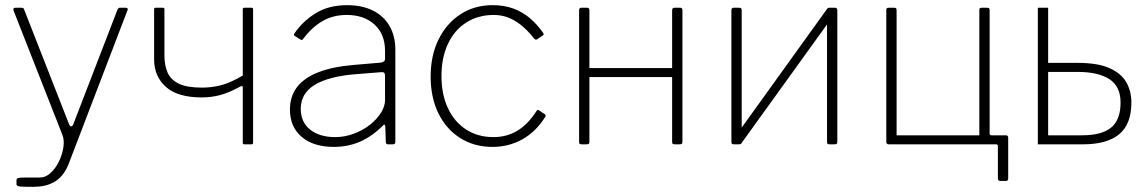

<svg xmlns="http://www.w3.org/2000/svg" viewBox="-20 -560 4450 745"><path d="M108 165Q79 165 61.5 164Q44 163 44 155V140Q44 133 49.5 131Q55 129 73 129H133Q157 129 176.5 111Q196 93 209 66Q222 39 226 11Q230 -17 222 -37L33 -518Q31 -523 32.5 -526.5Q34 -530 41 -530H62Q67 -530 70 -528.5Q73 -527 74 -522L248 -78Q252 -69 257 -69.5Q262 -70 266 -82L436 -523Q438 -527 440 -528.5Q442 -530 446 -530H468Q473 -530 475 -527Q477 -524 475 -521L246 77Q236 102 222 119Q208 136 190.5 146Q173 156 152.5 160.5Q132 165 108 165Z M928 0Q925 0 923.5 -1.5Q922 -3 922 -6V-222Q922 -228 914 -225Q868 -200 834 -191Q800 -182 763 -182Q669 -182 623.5 -223Q578 -264 578 -329V-524Q578 -530 584 -530H612Q615 -530 616.5 -528.5Q618 -527 618 -524V-345Q618 -306 630.5 -278Q643 -250 674.5 -235Q706 -220 764 -220Q800 -220 836.5 -229Q873 -238 922 -267V-524Q922 -530 928 -530H956Q962 -530 962 -524V-6Q962 0 956 0Z M1465 -72Q1424 -31 1377.5 -10.5Q1331 10 1275 10Q1196 10 1150.5 -29Q1105 -68 1105 -135Q1105 -186 1132.5 -222Q1160 -258 1215 -279.5Q1270 -301 1352 -308L1457 -317Q1465 -318 1469.5 -321.5Q1474 -325 1474 -332V-363Q1474 -427 1433.5 -464.5Q1393 -502 1325 -502Q1273 -502 1232 -478.5Q1191 -455 1157 -410Q1154 -406 1152 -405Q1150 -404 1147 -406L1123 -421Q1121 -423 1120.5 -425Q1120 -427 1123 -431Q1155 -478 1205.5 -509Q1256 -540 1327 -540Q1384 -540 1426 -519.5Q1468 -499 1491 -460Q1514 -421 1514 -367V-10Q1514 -4 1511.5 -2Q1509 0 1504 0H1486Q1482 0 1479.5 -2Q1477 -4 1477 -9L1475 -70Q1473 -82 1465 -72ZM1474 -266Q1474 -282 1460 -280L1371 -273Q1312 -269 1269.5 -258Q1227 -247 1200 -230Q1173 -213 1160 -190Q1147 -167 1147 -138Q1147 -86 1183.5 -57Q1220 -28 1281 -28Q1318 -28 1353.5 -41.5Q1389 -55 1417 -77Q1445 -100 1459.5 -124.5Q1474 -149 1474 -171V-266Z M1891 -540Q1936 -540 1971.5 -527Q2007 -514 2035.5 -490Q2064 -466 2087 -433Q2092 -426 2087 -423L2063 -407Q2058 -404 2052 -411Q2025 -445 1999.5 -464.5Q1974 -484 1949 -493Q1924 -502 1896 -502Q1835 -502 1789 -472.5Q1743 -443 1718 -389.5Q1693 -336 1693 -265Q1693 -194 1718 -140.5Q1743 -87 1788.5 -57.5Q1834 -28 1895 -28Q1946 -28 1987 -52.5Q2028 -77 2061 -128Q2064 -133 2066 -133.5Q2068 -134 2071 -132L2094 -117Q2099 -114 2096 -107Q2078 -78 2055.5 -56Q2033 -34 2007 -19.5Q1981 -5 1952 2.5Q1923 10 1891 10Q1820 10 1765.5 -24.5Q1711 -59 1681 -120.5Q1651 -182 1651 -263Q1651 -344 1681.5 -406.5Q1712 -469 1766.5 -504.5Q1821 -540 1891 -540Z M2267 -520V-12Q2267 -5 2265 -2.5Q2263 0 2255 0H2238Q2231 0 2229 -2Q2227 -4 2227 -10V-520Q2227 -530 2236 -530H2258Q2267 -530 2267 -520ZM2628 -520V-12Q2628 -5 2626 -2.5Q2624 0 2616 0H2599Q2592 0 2590 -2Q2588 -4 2588 -10V-520Q2588 -530 2597 -530H2619Q2628 -530 2628 -520ZM2257 -261Q2251 -261 2251 -267V-290Q2251 -296 2257 -296H2609Q2615 -296 2615 -290V-267Q2615 -261 2609 -261Z M2858 -520V-12Q2858 -5 2856 -2.5Q2854 0 2846 0H2829Q2822 0 2820 -2Q2818 -4 2818 -10V-520Q2818 -530 2827 -530H2849Q2858 -530 2858 -520ZM3229 -520V-12Q3229 -5 3227 -2.5Q3225 0 3217 0H3200Q3193 0 3191 -2Q3189 -4 3189 -10V-520Q3189 -530 3198 -530H3220Q3229 -530 3229 -520ZM3191 -528 3217 -504 2856 -3 2830 -26Z M3428 0Q3419 0 3419 -10V-520Q3419 -526 3421 -528Q3423 -530 3430 -530H3447Q3455 -530 3457 -528Q3459 -526 3459 -518V-35H3780V-520Q3780 -526 3782 -528Q3784 -530 3791 -530H3808Q3816 -530 3818 -528Q3820 -526 3820 -518V-10Q3820 0 3811 0ZM3862 142Q3852 142 3852 133V7Q3852 0 3845 0H3801V-35H3820V-42Q3820 -35 3827 -35H3883Q3892 -35 3892 -25V132Q3892 137 3890 139.5Q3888 142 3883 142Z M4007 0V-530H4047V-316H4162Q4240 -316 4285.5 -295.5Q4331 -275 4350.5 -240.5Q4370 -206 4370 -162Q4370 -78 4322.5 -39Q4275 0 4183 0ZM4047 -35H4179Q4255 -35 4291.5 -65Q4328 -95 4328 -162Q4328 -225 4284.5 -253Q4241 -281 4161 -281H4047Z"/></svg>

Font: Libre Franklin Thin
Style: Regular
Weight: 100
Designer: Pablo Impallari, Rodrigo Fuenzalida, Nhung Nguyen
Foundry: Impallari Type
Version: Version 3.000